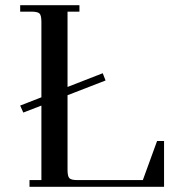

<svg xmlns="http://www.w3.org/2000/svg" viewBox="-20 -722 709 742"><path d="M58 -314 140 -346V-637Q140 -662 133 -669.5Q126 -677 101 -677H58V-702H287V-677H241V-386L377 -439L388 -411L241 -354V-66Q241 -41 248 -33.5Q255 -26 280 -26H532L587 -177H614V0H94V-26H140V-314L70 -287Z"/></svg>

Font: Dihjauti
Style: Bold
Weight: 700
Designer: T. Christopher White
Version: Version 3.0.0